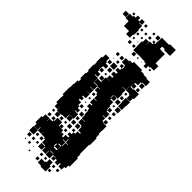

<svg xmlns="http://www.w3.org/2000/svg" viewBox="-346 -960 1015 1015"><g transform="rotate(45 161.0 -452.5)"><path d="M72 -75H40V-107H72V-128H69V-108H43V-128H33V-174H41V-196H71V-174H72V-195H93V-203H78V-219H94V-204H99V-228H133V-204H138V-219H154V-203H139V-202H167V-175H168V-189H184V-175H193V-194H213V-203H198V-219H213V-234H199V-248H213V-234H225V-252H243V-258H223V-283H218V-288H193V-314H216V-316H191V-342H187V-368H183V-381H166V-401H181V-407H162V-435H181V-438H163V-460H155V-470H135V-492H152V-494H130V-467H105V-465H130V-437H111V-436H131V-406H111V-399H124V-383H111V-374H129V-353H138V-340H155V-322H138V-318H163V-284H135V-283H158V-259H134V-282H131V-256H104V-253H68V-275H67V-260H45V-281H36V-321H37V-335H30V-387H32V-415H34V-443H42V-461H36V-501H40V-520H35V-562H38V-581H36V-621H42V-645H70V-621H76V-581H74V-562H77V-551H96V-531H77V-527H102V-495H129V-523V-498H103V-524H128V-559H155V-560H135V-582H154V-591H136V-611H154V-622H137V-640H154V-653H138V-669H154V-653H159V-670H155V-676H131V-706H155V-712H175V-722H237V-714H259V-710H285V-706H311V-676H285V-672H307V-650H285V-672H278V-649H259V-641H276V-621H256V-638H255V-616H277V-620H315V-582H308V-559H284V-582H277V-586H251V-612H250V-587H227V-585H250V-558H253V-524H227V-522H247V-500H227V-494H249V-468H227H253V-443H257V-460H275V-442H258V-435H280V-407H259V-404H279V-383H287V-400H305V-382H288V-379H314V-343H313V-322H317V-297H322V-245H318V-219V-189V-176H321V-152H327V-90H318V-69H308V-49H284V-67H277V-50H255V-67H245V-52H227V-70H242V-72H221V-46H191V-72H189V-48H163V-72H159V-48H133V-74H157V-78H133V-100H125V-106H101V-125H100V-107H72ZM125 -682H107V-700H125ZM94 -683H78V-699H94ZM123 -654H109V-668H123ZM88 -659H84V-663H88ZM130 -617H102V-645H130ZM95 -622H77V-640H95ZM304 -623H288V-639H304ZM126 -591H106V-611H126ZM96 -591H76V-611H96ZM95 -562H77V-580H95ZM272 -565H260V-577H272ZM121 -566H111V-576H121ZM312 -525H280V-557H312ZM126 -531H106V-551H126ZM274 -533H258V-549H274ZM310 -497H282V-525H310ZM277 -500H255V-522H277ZM225 -502V-520H222V-502ZM102 -470V-495V-470ZM308 -469H284V-493H308ZM271 -476H261V-486H271ZM304 -443H288V-459H304ZM153 -444H139V-458H153ZM303 -414H289V-428H303ZM151 -416H141V-426H151ZM149 -388H143V-394H149ZM154 -353H138V-369H154ZM181 -356H171V-366H181ZM186 -321H166V-341H186ZM184 -293H168V-309H184ZM217 -260H195V-282H217ZM186 -261H166V-281H186ZM97 -230H75V-252H97ZM186 -231H166V-251H186ZM124 -233H108V-249H124ZM62 -235H50V-247H62ZM152 -235H140V-247H152ZM64 -203H48V-219H64ZM183 -204H169V-218H183ZM219 -168H200V-165H220V-139H223V-164H238V-167H222V-188H219ZM217 -132V-110H218V-137H200V-132ZM195 -110V-127H190V-110ZM195 -103H217V-110H195ZM124 -83H108V-99H124ZM93 -84H79V-98H93ZM195 -76H217V-79H195ZM65 -52H47V-70H65ZM93 -54H79V-68H93ZM122 -55H110V-67H122ZM255 18H217V13H192V-15H217V-20H224V-43H248V-20H255ZM183 -24H169V-38H183ZM273 -24H259V-38H273ZM303 -24H289V-38H303ZM92 -25H80V-37H92ZM212 -25H200V-37H212ZM59 -28H53V-34H59ZM118 -29H114V-33H118ZM184 7H168V-9H184ZM273 6H259V-8H273ZM120 3H112V-5H120ZM163 -764H129V-793H128V-829H154H134V-853H158V-833H159V-858H179V-865H170V-877H182V-868H188V-889H190V-917H222H244V-923H288V-879H244V-885H224V-868H233V-867H262V-837V-798H283V-764H257V-760H245V-742H227V-760H215V-764H189V-765H163ZM70 -797H42V-819H4V-848H3V-855H-20V-887H3V-894H17V-910H35V-894H45V-912H67V-890H49V-887H72V-860H75V-822H70ZM186 -891H166V-911H186ZM93 -894H79V-908H93ZM2 -895H-10V-907H2ZM152 -895H140V-907H152ZM-22 -859H-46V-883H-22ZM153 -864H139V-878H153ZM92 -865H80V-877H92ZM122 -865H110V-877H122ZM92 -835H80V-847H92ZM121 -836H111V-846H121ZM91 -806H81V-816H91ZM118 -809H114V-813H118ZM94 -773H78V-789H94ZM123 -774H109V-788H123ZM155 -742H137V-760H155ZM271 -746H261V-756H271ZM180 -747H172V-755H180ZM208 -749H204V-753H208Z"/></g></svg>

Font: Rubik Storm
Style: Regular
Weight: 400
Designer: Hubert and Fischer, NaN
Foundry: Hubert and Fischer, NaN
Version: Version 2.201